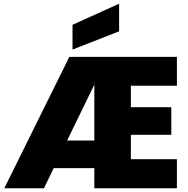

<svg xmlns="http://www.w3.org/2000/svg" viewBox="-20 -1010 1011 1030"><path d="M619 -990V-842L369 -744V-877ZM340 -256H486V-556ZM682 -550V-435H899V-287H682V-156H929V0H486V-108H268L216 0H3L352 -705H929V-550Z"/></svg>

Font: SVN-Poppins ExtraBold
Style: Regular
Weight: 800
Designer: Ninad Kale (Devanagari), Jonny Pinhorn (Latin)
Foundry: Indian Type Foundry
Version: Version 3.002 2017; ttfautohint (v1.8.3)